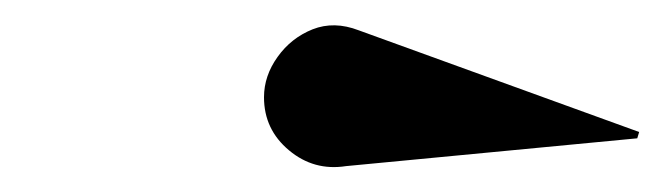

<svg xmlns="http://www.w3.org/2000/svg" viewBox="-20 -832 526 152"><path d="M254 -700.5Q228.5 -696.5 208.8 -713Q189 -729.5 189 -755Q189 -772 199.8 -787Q210.5 -802 227.5 -808.8Q244.5 -815.5 264 -808L486 -727.5L484.5 -722.5Z"/></svg>

Font: Bodoni* 36pt
Style: Bold Italic
Weight: 700
Italic angle: -13°
Version: Version 2.3